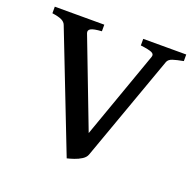

<svg xmlns="http://www.w3.org/2000/svg" viewBox="-106 -678 820 803"><g transform="rotate(20 303.5 -276.5)"><path d="M591.3 -536.6Q561.5 -531.2 543.9 -525.4Q526.4 -519.5 522 -506.8L352.5 -33.7Q347.7 -20.5 332.8 -11Q317.9 -1.5 300.3 4.4Q282.7 10.3 270 13.2L67.4 -506.8Q63 -519 48.8 -525.9Q34.7 -532.7 6.3 -536.6V-565.9H226.6V-536.6Q190.4 -534.2 178.5 -527.3Q166.5 -520.5 170.9 -507.8L320.3 -117.7L458.5 -506.8Q463.4 -520 450 -526.1Q436.5 -532.2 399.9 -536.6V-565.9H591.3Z"/></g></svg>

Font: Dai Banna SIL Medium
Style: Regular
Weight: 500
Designer: Victor Gaultney
Foundry: SIL International
Version: Version 4.000